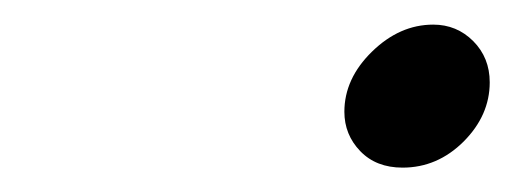

<svg xmlns="http://www.w3.org/2000/svg" viewBox="-20 -374 418 156"><path d="M307.1 -237.8Q285.6 -237.8 272.7 -251.2Q259.8 -264.6 259.8 -283.2Q259.8 -310.1 282.2 -332Q304.7 -354 332 -354Q351.1 -354 364.5 -340.6Q377.9 -327.1 377.9 -307.1Q377.9 -280.3 356.7 -259Q335.4 -237.8 307.1 -237.8Z"/></svg>

Font: Linear Smooth
Style: Italic
Weight: 400
Designer: Philipp H. Poll, Flanker
Foundry: Philipp H. Poll, reworked by Flanker
Version: Version 1.061 | FøM Fix